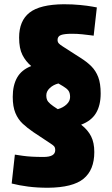

<svg xmlns="http://www.w3.org/2000/svg" viewBox="-20 -783 529 904"><path d="M206 101Q155 101 112.5 95.5Q70 90 35 81L50 -55Q50 -55 87 -49.5Q124 -44 185 -44Q240 -44 240 -76Q240 -89 234 -95Q228 -101 217 -108L137 -161Q109 -180 87 -200.5Q65 -221 52.5 -251Q40 -281 40 -327Q40 -381 60.5 -417.5Q81 -454 127 -472Q101 -494 85.5 -524.5Q70 -555 70 -606Q70 -685 119 -723.5Q168 -762 280 -763Q322 -763 357.5 -759.5Q393 -756 414.5 -752Q436 -748 436 -748L421 -615Q421 -615 406 -617Q391 -619 367.5 -621.5Q344 -624 319 -624Q283 -624 267 -618Q251 -612 251 -595Q251 -585 257 -578.5Q263 -572 276 -564L360 -510Q389 -492 410 -471Q431 -450 442.5 -420Q454 -390 454 -343Q454 -287 432 -250.5Q410 -214 362 -196Q394 -171 409 -141Q424 -111 424 -67Q424 17 373.5 58.5Q323 100 206 101ZM252 -269Q277 -276 293.5 -291.5Q310 -307 310 -326Q310 -346 302 -356.5Q294 -367 277 -377L255 -390Q231 -384 214.5 -368.5Q198 -353 198 -334Q198 -315 206.5 -304.5Q215 -294 231 -283Z"/></svg>

Font: Protest Strike
Style: Regular
Weight: 400
Designer: Octavio Pardo
Foundry: Ashler Design
Version: Version 2.005; ttfautohint (v1.8.4.7-5d5b)